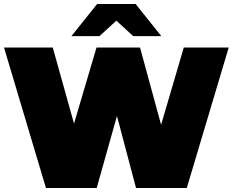

<svg xmlns="http://www.w3.org/2000/svg" viewBox="-20 -937 1160 957"><path d="M209 0H462L563 -359L658 0H911L1120 -700H896L783 -315L678 -700H461L349 -321L243 -700H0ZM336 -757H476L560 -834L644 -757H784L656 -917H464Z"/></svg>

Font: Chess Sans Black
Style: Regular
Weight: 900
Designer: Wolf Bōese
Foundry: Wolf Bōese
Version: Version 7.223;Glyphs 3.3 (3306)